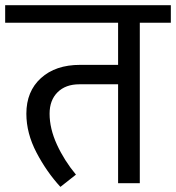

<svg xmlns="http://www.w3.org/2000/svg" viewBox="-40 -709 681 743"><path d="M621.1 -689V-621.1H501V0H417V-382.8H267.1Q213.9 -382.8 182.9 -352.1Q151.9 -321.3 151.9 -269Q151.9 -211.4 180.2 -149.7Q208.5 -87.9 253.9 -33.2L193.8 14.2Q140.6 -43.5 101.3 -118.4Q62 -193.4 62 -269Q62 -355.5 118.4 -406.7Q174.8 -458 270 -458H417V-621.1H-20V-689Z"/></svg>

Font: FiraGO
Style: Regular
Weight: 400
Designer: bBox Type
Foundry: bBox Type GmbH
Version: Version 1.001;PS 001.001;hotconv 1.0.88;makeotf.lib2.5.64775